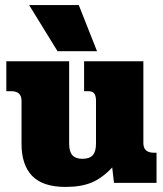

<svg xmlns="http://www.w3.org/2000/svg" viewBox="-20 -722 643 758"><path d="M95 -702H291L363 -520H207ZM65 -154V-324Q65 -362 24 -362H5V-480H253V-155Q253 -123 266 -109Q279 -95 305 -95Q333 -95 346 -109Q359 -123 359 -155V-324Q359 -343 352.5 -352.5Q346 -362 328 -362H312V-480H546V-157Q546 -119 588 -119H598V0H430L423 -61Q384 -19 342 -1.5Q300 16 239 16Q149 16 107 -27.5Q65 -71 65 -154Z"/></svg>

Font: Pridi
Style: Bold
Weight: 700
Designer: Katatrad Team
Foundry: CadsonDemak
Version: Version 1.001